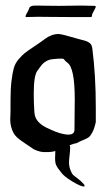

<svg xmlns="http://www.w3.org/2000/svg" viewBox="-20 -558 380 686"><path d="M79.1 -516.6Q81.1 -519.5 83 -525.4Q85 -531.2 85.9 -532.2Q86.9 -533.2 90.3 -535.2Q93.8 -537.1 98.1 -537.6Q102.5 -538.1 111.3 -538.1Q115.2 -538.1 141.1 -537.6Q167 -537.1 189.5 -537.1H192.4Q208 -537.1 233.4 -537.6Q258.8 -538.1 270.5 -538.1Q277.3 -538.1 293.9 -537.6Q310.5 -537.1 319.3 -537.1Q322.3 -535.2 322.3 -534.2Q322.3 -531.2 316.9 -522Q311.5 -512.7 310.5 -509.8Q309.6 -508.8 309.1 -505.9Q308.6 -502.9 308.6 -501.5Q308.6 -500 307.6 -498.5Q306.6 -497.1 304.7 -497.1H226.6Q185.5 -497.1 156.2 -497.6Q127 -498 116.2 -498Q91.8 -498 73.2 -497.1Q71.3 -497.1 71.3 -499Q71.3 -503.9 79.1 -516.6ZM230.5 -35.2Q230.5 -35.2 230.5 -26.4Q230.5 -18.6 228.5 -2Q226.6 14.6 226.6 22.5Q226.6 39.1 233.4 53.7Q237.3 63.5 242.2 67.9Q247.1 72.3 257.3 79.6Q267.6 86.9 278.3 98.6Q282.2 102.5 282.2 106.4Q282.2 108.4 279.3 108.4Q268.6 108.4 238.3 90.3Q208 72.3 197.3 56.6Q184.6 41 180.7 32.2Q176.8 23.4 176.8 6.8Q176.8 -7.8 177.7 -18.6Q166 -14.6 147.5 -14.6H134.8Q124 -15.6 114.3 -19Q104.5 -22.5 99.6 -25.4Q94.7 -28.3 83 -36.6Q71.3 -44.9 66.4 -47.9Q36.1 -67.4 28.3 -83Q16.6 -105.5 16.6 -129.9Q16.6 -134.8 17.1 -145Q17.6 -155.3 17.6 -161.1V-167V-199.2Q17.6 -240.2 21 -268.6Q24.4 -296.9 29.3 -314.5Q34.2 -332 46.9 -346.7Q59.6 -361.3 68.8 -368.7Q78.1 -376 101.6 -391.6Q125 -407.2 140.6 -418.9Q164.1 -436.5 189.5 -436.5Q200.2 -436.5 259.8 -418.9Q262.7 -418 272.5 -415.5Q282.2 -413.1 286.6 -411.6Q291 -410.2 296.9 -406.7Q302.7 -403.3 305.7 -398.4Q308.6 -393.6 309.6 -386.7Q322.3 -291 322.3 -171.9V-149.4V-122.1Q317.4 -98.6 309.6 -84.5Q301.8 -70.3 295.4 -66.4Q289.1 -62.5 275.9 -57.1Q262.7 -51.8 254.9 -46.9Q243.2 -44.9 228.5 -39.1Q230.5 -37.1 230.5 -35.2ZM169.9 -346.7Q156.2 -345.7 146 -339.8Q135.7 -334 130.4 -327.6Q125 -321.3 113.3 -304.7Q100.6 -288.1 100.6 -222.7Q100.6 -207 101.1 -190.4Q101.6 -173.8 102.5 -163.1L103.5 -152.3Q106.4 -118.2 157.2 -96.7Q198.2 -77.1 224.6 -77.1Q246.1 -77.1 246.1 -94.7Q246.1 -113.3 246.6 -149.9Q247.1 -186.5 247.1 -203.1Q247.1 -316.4 220.7 -334Q216.8 -336.9 214.4 -339.4Q211.9 -341.8 210.9 -343.3Q210 -344.7 208.5 -346.2Q207 -347.7 205.1 -348.1Q203.1 -348.6 199.2 -348.6Q184.6 -348.6 169.9 -346.7Z"/></svg>

Font: Isabella
Style: Medium
Weight: 500
Designer: John Stracke
Version: Version 001.202